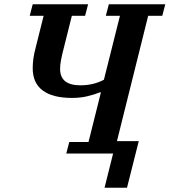

<svg xmlns="http://www.w3.org/2000/svg" viewBox="-20 -718 793 898"><path d="M509 0H290L304 -54H394L452 -286H446Q417 -274 385 -267Q353 -260 317 -260Q226 -260 179.5 -295Q133 -330 133 -399Q133 -420 136 -443.5Q139 -467 150 -508L184 -644H119L133 -698H392L378 -644H316L280 -500Q270 -462 265.5 -438Q261 -414 261 -396Q261 -319 356 -319Q417 -319 466 -345L541 -644H475L489 -698H753L739 -644H673L527 -58H629L574 160H469Z"/></svg>

Font: IBM Plex Serif SemiBold
Style: Italic
Weight: 600
Italic angle: -14°
Designer: Mike Abbink, Paul van der Laan, Pieter van Rosmalen
Foundry: Bold Monday
Version: Version 2.5